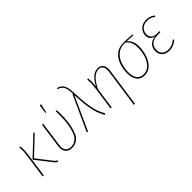

<svg xmlns="http://www.w3.org/2000/svg" viewBox="53 -1618 2697 2697"><g transform="rotate(-45 1401.0 -270.0)"><path d="M322 -33 138 -267 414 -527 429 -515 166 -266 337 -47Q350 -30 359.5 -22.5Q369 -15 384 -10L375 7Q358 2 347 -6.5Q336 -15 322 -33ZM123 -361Q131 -414 131 -461Q131 -485 127 -521L147 -523Q152 -490 152 -456Q152 -413 144 -356L94 0H72Z M871 -494Q873 -458 873 -438Q873 -249 824 -119.5Q775 10 647 10Q589 10 557 -24.5Q525 -59 525 -115Q525 -135 527 -146L579 -519H601L549 -145Q547 -135 547 -115Q547 -66 573.5 -38.5Q600 -11 649 -11Q763 -11 807 -136.5Q851 -262 851 -438Q851 -467 849 -519H870ZM749 -734 774 -733 745 -603H730Z M1215 -510Q1221 -350 1236.5 -254Q1252 -158 1270 -112Q1288 -66 1321 -3L1300 5Q1268 -56 1250 -104Q1232 -152 1216.5 -246.5Q1201 -341 1195 -494L969 5L948 0L1186 -521L1195 -520Q1192 -583 1183 -620.5Q1174 -658 1151.5 -682.5Q1129 -707 1087 -719L1091 -736Q1140 -723 1165.5 -696Q1191 -669 1201.5 -626Q1212 -583 1215 -510Z M1770 -371Q1773 -392 1773 -411Q1773 -460 1752 -485Q1731 -510 1690 -510Q1634 -510 1582.5 -458.5Q1531 -407 1488 -315L1444 0H1422L1471 -346Q1480 -409 1480 -465Q1480 -496 1477 -521L1497 -522Q1502 -485 1502 -459Q1502 -429 1494 -362Q1580 -529 1690 -529Q1741 -529 1768 -498Q1795 -467 1795 -412Q1795 -394 1792 -373L1711 193L1689 196Z M1935 -184Q1935 -261 1959 -339Q1983 -417 2043.5 -472Q2104 -527 2205 -527Q2255 -527 2375 -519L2373 -501L2246 -508Q2282 -485 2302.5 -440Q2323 -395 2323 -334Q2323 -257 2299 -178Q2275 -99 2222 -44.5Q2169 10 2089 10Q2015 10 1975 -41.5Q1935 -93 1935 -184ZM2300 -334Q2300 -398 2278.5 -442.5Q2257 -487 2218 -510H2209Q2115 -510 2059 -457Q2003 -404 1980 -329.5Q1957 -255 1957 -183Q1957 -100 1991 -55.5Q2025 -11 2089 -11Q2163 -11 2210.5 -63Q2258 -115 2279 -189.5Q2300 -264 2300 -334Z M2435 -126Q2435 -186 2472.5 -228Q2510 -270 2582 -274Q2491 -293 2491 -380Q2491 -416 2509.5 -450.5Q2528 -485 2565.5 -507Q2603 -529 2656 -529Q2732 -529 2787 -483L2773 -468Q2749 -488 2721 -498.5Q2693 -509 2656 -509Q2608 -509 2576 -490Q2544 -471 2529 -442Q2514 -413 2514 -381Q2514 -336 2542 -309.5Q2570 -283 2628 -283H2678L2671 -263H2624Q2533 -263 2495.5 -223Q2458 -183 2458 -125Q2458 -72 2490.5 -41.5Q2523 -11 2578 -11Q2625 -11 2659 -25Q2693 -39 2726 -67L2738 -51Q2705 -22 2667 -6Q2629 10 2578 10Q2514 10 2474.5 -26.5Q2435 -63 2435 -126Z"/></g></svg>

Font: Fira Sans Condensed Thin
Style: Italic
Weight: 250
Width: 3
Italic angle: -8°
Designer: Carrois Corporate & Edenspiekermann AG
Foundry: Carrois Corporate GbR & Edenspiekermann AG
Version: Version 4.203